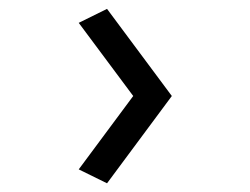

<svg xmlns="http://www.w3.org/2000/svg" viewBox="-20 -467 570 437"><path d="M223.6 -49.8 159.2 -81.5 283.2 -248.5 159.2 -415 223.6 -446.8 371.1 -248.5Z"/></svg>

Font: AzarMehrMonospaced
Style: SansBold
Weight: 1
Designer: Amin Abedi
Version: Version 1.00